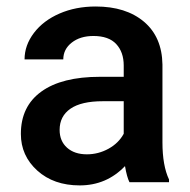

<svg xmlns="http://www.w3.org/2000/svg" viewBox="-20 -558 581 588"><path d="M376.5 0Q368.7 -15.1 362.8 -49.3Q306.2 9.8 224.1 9.8Q144.5 9.8 94.2 -35.6Q43.9 -81.1 43.9 -147.9Q43.9 -232.4 106.7 -277.6Q169.4 -322.8 286.1 -322.8H358.9V-357.4Q358.9 -398.4 335.9 -423.1Q313 -447.8 266.1 -447.8Q225.6 -447.8 199.7 -427.5Q173.8 -407.2 173.8 -376H55.2Q55.2 -419.4 84 -457.3Q112.8 -495.1 162.4 -516.6Q211.9 -538.1 272.9 -538.1Q365.7 -538.1 420.9 -491.5Q476.1 -444.8 477.5 -360.4V-122.1Q477.5 -50.8 497.6 -8.3V0ZM246.1 -85.4Q281.2 -85.4 312.3 -102.5Q343.3 -119.6 358.9 -148.4V-248H294.9Q229 -248 195.8 -225.1Q162.6 -202.1 162.6 -160.2Q162.6 -126 185.3 -105.7Q208 -85.4 246.1 -85.4Z"/></svg>

Font: Vazir Medium UI
Style: Medium-UI
Weight: 500
Designer: Saber Rastikerdar
Foundry: Saber Rastikerdar
Version: Version 30.0.0